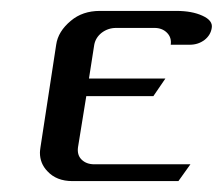

<svg xmlns="http://www.w3.org/2000/svg" viewBox="-20 -332 408 352"><path d="M53.2 -52.2Q53.2 -55.2 54.2 -62L83 -250Q86.4 -274.4 109.9 -293.9Q131.3 -312 163.1 -312H303.2Q332 -312 351.1 -303.2Q370.6 -294.4 368.2 -280.8Q366.2 -267.6 355 -258.8Q343.3 -250 328.1 -250H293Q294.9 -263.2 286.1 -272Q277.3 -280.8 263.2 -280.8H192.9Q178.2 -280.8 166.5 -272Q155.3 -263.2 152.8 -250L143.1 -188H283.2L261.2 -155.8H138.2L123 -62Q121.1 -47.9 129.4 -39.6Q138.2 -30.8 152.8 -30.8H329.1L307.1 0H112.8Q83.5 0 66.9 -18.1Q53.2 -32.2 53.2 -52.2Z"/></svg>

Font: Hhenum
Style: Italic
Weight: 400
Designer: T. Christopher White
Version: Version 1.0